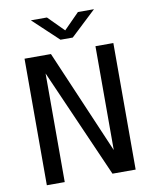

<svg xmlns="http://www.w3.org/2000/svg" viewBox="-96 -973 843 1046"><g transform="rotate(-10 325.0 -450.0)"><path d="M77.3 0V-700H223.4L486.1 -87.1H469.6V-700H568.6V0H440.4L171.9 -610.9H176.3V0ZM147.6 -899.9H236.4L322.4 -813.4L407.9 -899.9H496.7L356 -767.8H288.3Z"/></g></svg>

Font: Trispace Thin
Style: Regular
Weight: 100
Designer: Tyler Finck
Foundry: Etcetera Type Company
Version: Version 1.210